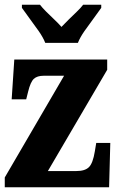

<svg xmlns="http://www.w3.org/2000/svg" viewBox="-20 -786 491 806"><path d="M0 0V-41L249 -468H163Q136 -468 122 -455Q108 -442 98 -401L90 -369H29L40 -536H430V-493L181 -68H301Q337 -68 353.5 -84.5Q370 -101 378 -150L384 -186H443L438 0ZM170 -606Q161 -629 142.5 -655.5Q124 -682 104.5 -708Q85 -734 72 -753V-766H148Q157 -754 173.5 -737.5Q190 -721 208 -704Q226 -687 238 -673Q251 -687 268.5 -704Q286 -721 303 -737.5Q320 -754 329 -766H405V-753Q392 -734 372.5 -708Q353 -682 334.5 -655.5Q316 -629 307 -606Z"/></svg>

Font: Noto Serif Tamil ExtraCondensed Black
Style: Regular
Weight: 900
Width: 2
Designer: Indian Type Foundry, Tom Grace, and the Monotype Design Team
Foundry: Monotype Imaging Inc.
Version: Version 2.004; ttfautohint (v1.8.4.7-5d5b)